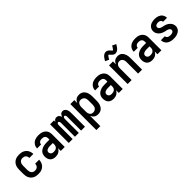

<svg xmlns="http://www.w3.org/2000/svg" viewBox="269 -2211 3862 3862"><g transform="rotate(-45 2200.0 -280.5)"><path d="M271 12Q243 12 214 7Q185 2 159.5 -11.5Q134 -25 113.5 -46Q93 -67 80.5 -93Q68 -119 63 -147.5Q58 -176 58 -205V-325Q58 -354 63 -382.5Q68 -411 80.5 -437Q93 -463 113.5 -484Q134 -505 159.5 -518.5Q185 -532 214 -537Q243 -542 271 -542Q299 -542 325.5 -538Q352 -534 377 -522.5Q402 -511 422.5 -493Q443 -475 456.5 -451.5Q470 -428 477 -401.5Q484 -375 484 -348V-347H371Q371 -367 364.5 -386Q358 -405 344 -419Q330 -433 310.5 -439Q291 -445 271 -445Q249 -445 228 -436Q207 -427 194 -409Q181 -391 176 -369Q171 -347 171 -325V-205Q171 -183 176 -161Q181 -139 194 -121Q207 -103 228 -94Q249 -85 271 -85Q291 -85 310.5 -91Q330 -97 344 -111Q358 -125 364.5 -144Q371 -163 371 -183H484V-182Q484 -155 477 -128.5Q470 -102 456.5 -78.5Q443 -55 422.5 -37Q402 -19 377 -7.5Q352 4 325.5 8Q299 12 271 12Z M763 12Q731 12 700.5 2.5Q670 -7 648.5 -29.5Q627 -52 617.5 -83Q608 -114 608 -145Q608 -173 615.5 -200.5Q623 -228 641 -249.5Q659 -271 683.5 -285.5Q708 -300 735 -308.5Q762 -317 789.5 -319.5Q817 -322 845 -322H917V-362Q917 -380 910.5 -397Q904 -414 890 -425Q876 -436 858 -440.5Q840 -445 822 -445Q806 -445 789.5 -441.5Q773 -438 759 -428.5Q745 -419 737 -404Q729 -389 729 -372H616Q616 -398 623.5 -422Q631 -446 645.5 -466.5Q660 -487 680.5 -502Q701 -517 724 -526Q747 -535 772 -538.5Q797 -542 822 -542Q849 -542 874.5 -538.5Q900 -535 924.5 -525.5Q949 -516 969.5 -499.5Q990 -483 1004 -461Q1018 -439 1024 -413.5Q1030 -388 1030 -362V0H917V-78Q907 -57 891 -39Q875 -21 854 -9.5Q833 2 809.5 7Q786 12 763 12ZM808 -85Q829 -85 849.5 -90.5Q870 -96 886 -109.5Q902 -123 909.5 -143.5Q917 -164 917 -184V-225H845Q832 -225 819 -224.5Q806 -224 793 -221.5Q780 -219 767 -214.5Q754 -210 743.5 -202Q733 -194 727 -182Q721 -170 721 -156Q721 -140 728 -125.5Q735 -111 747.5 -101.5Q760 -92 776 -88.5Q792 -85 808 -85Z M1144 0V-530H1255V-489Q1260 -500 1267.5 -510Q1275 -520 1285 -527.5Q1295 -535 1307.5 -538.5Q1320 -542 1332 -542Q1349 -542 1364 -536.5Q1379 -531 1390.5 -519.5Q1402 -508 1409.5 -494Q1417 -480 1421 -464Q1426 -480 1433 -494Q1440 -508 1451 -519.5Q1462 -531 1477 -536.5Q1492 -542 1508 -542Q1525 -542 1541 -535.5Q1557 -529 1568.5 -517Q1580 -505 1587.5 -489.5Q1595 -474 1599 -458Q1603 -442 1604.5 -425Q1606 -408 1606 -391V0H1495V-391Q1495 -400 1494 -409Q1493 -418 1489.5 -426.5Q1486 -435 1479 -441Q1472 -447 1463 -447Q1454 -447 1446.5 -441Q1439 -435 1435.5 -426.5Q1432 -418 1431 -409Q1430 -400 1430 -391V0H1320V-391Q1320 -400 1319 -409Q1318 -418 1314.5 -426.5Q1311 -435 1303.5 -441Q1296 -447 1287 -447Q1278 -447 1271 -441Q1264 -435 1260.5 -426.5Q1257 -418 1256 -409Q1255 -400 1255 -391V0Z M1720 210V-530H1833V-448Q1842 -468 1855.5 -486.5Q1869 -505 1887.5 -518Q1906 -531 1928 -536.5Q1950 -542 1972 -542Q1998 -542 2023.5 -535Q2049 -528 2069.5 -512Q2090 -496 2104.5 -474Q2119 -452 2127.5 -427.5Q2136 -403 2139 -377Q2142 -351 2142 -325V-205Q2142 -179 2139 -153Q2136 -127 2127.5 -102.5Q2119 -78 2104.5 -56Q2090 -34 2069.5 -18Q2049 -2 2023.5 5Q1998 12 1972 12Q1950 12 1928 6.5Q1906 1 1887.5 -12Q1869 -25 1855.5 -43.5Q1842 -62 1833 -82V210ZM1926 -85Q1949 -85 1970 -94Q1991 -103 2005 -120.5Q2019 -138 2024 -160.5Q2029 -183 2029 -205V-325Q2029 -347 2024 -369.5Q2019 -392 2005 -409.5Q1991 -427 1970 -436Q1949 -445 1926 -445Q1912 -445 1898 -441.5Q1884 -438 1872.5 -429Q1861 -420 1853 -407.5Q1845 -395 1840.5 -381.5Q1836 -368 1834.5 -353.5Q1833 -339 1833 -325V-205Q1833 -191 1834.5 -176.5Q1836 -162 1840.5 -148.5Q1845 -135 1853 -122.5Q1861 -110 1872.5 -101Q1884 -92 1898 -88.5Q1912 -85 1926 -85Z M2413 12Q2381 12 2350.5 2.5Q2320 -7 2298.5 -29.5Q2277 -52 2267.5 -83Q2258 -114 2258 -145Q2258 -173 2265.5 -200.5Q2273 -228 2291 -249.5Q2309 -271 2333.5 -285.5Q2358 -300 2385 -308.5Q2412 -317 2439.5 -319.5Q2467 -322 2495 -322H2567V-362Q2567 -380 2560.5 -397Q2554 -414 2540 -425Q2526 -436 2508 -440.5Q2490 -445 2472 -445Q2456 -445 2439.5 -441.5Q2423 -438 2409 -428.5Q2395 -419 2387 -404Q2379 -389 2379 -372H2266Q2266 -398 2273.5 -422Q2281 -446 2295.5 -466.5Q2310 -487 2330.5 -502Q2351 -517 2374 -526Q2397 -535 2422 -538.5Q2447 -542 2472 -542Q2499 -542 2524.5 -538.5Q2550 -535 2574.5 -525.5Q2599 -516 2619.5 -499.5Q2640 -483 2654 -461Q2668 -439 2674 -413.5Q2680 -388 2680 -362V0H2567V-78Q2557 -57 2541 -39Q2525 -21 2504 -9.5Q2483 2 2459.5 7Q2436 12 2413 12ZM2458 -85Q2479 -85 2499.5 -90.5Q2520 -96 2536 -109.5Q2552 -123 2559.5 -143.5Q2567 -164 2567 -184V-225H2495Q2482 -225 2469 -224.5Q2456 -224 2443 -221.5Q2430 -219 2417 -214.5Q2404 -210 2393.5 -202Q2383 -194 2377 -182Q2371 -170 2371 -156Q2371 -140 2378 -125.5Q2385 -111 2397.5 -101.5Q2410 -92 2426 -88.5Q2442 -85 2458 -85Z M2820 0V-530H2933V-448Q2942 -468 2955 -486.5Q2968 -505 2986.5 -518Q3005 -531 3027 -536.5Q3049 -542 3071 -542Q3096 -542 3121 -534.5Q3146 -527 3165 -510.5Q3184 -494 3197 -471.5Q3210 -449 3217.5 -425Q3225 -401 3227.5 -375.5Q3230 -350 3230 -325V0H3117V-325Q3117 -339 3115.5 -353.5Q3114 -368 3109.5 -381.5Q3105 -395 3097.5 -407Q3090 -419 3078.5 -428Q3067 -437 3053 -441Q3039 -445 3025 -445Q3011 -445 2997 -441Q2983 -437 2971.5 -428Q2960 -419 2952.5 -407Q2945 -395 2940.5 -381.5Q2936 -368 2934.5 -353.5Q2933 -339 2933 -325V0Z M3087 -607Q3082 -607 3077 -607.5Q3072 -608 3067 -609Q3062 -610 3057.5 -611.5Q3053 -613 3048.5 -615Q3044 -617 3039.5 -619.5Q3035 -622 3031.5 -624.5Q3028 -627 3023.5 -630.5Q3019 -634 3015.5 -637.5Q3012 -641 3008.5 -644.5Q3005 -648 3001.5 -651.5Q2998 -655 2995.5 -657.5Q2993 -660 2989 -665Q2985 -670 2981.5 -674Q2978 -678 2974.5 -681Q2971 -684 2966.5 -686.5Q2962 -689 2962 -692L2964 -693Q2965 -693 2965 -692L2962 -690Q2959 -688 2956 -685.5Q2953 -683 2951 -680.5Q2949 -678 2947.5 -676.5Q2946 -675 2944.5 -673Q2943 -671 2941.5 -669Q2940 -667 2938.5 -665Q2937 -663 2935 -660.5Q2933 -658 2931.5 -655.5Q2930 -653 2928 -650Q2926 -647 2924 -644Q2922 -641 2920 -638Q2918 -635 2916 -631.5Q2914 -628 2912 -624.5Q2910 -621 2908 -617Q2906 -613 2903 -609L2824 -646Q2834 -664 2843 -679Q2852 -694 2861.5 -706.5Q2871 -719 2880.5 -729.5Q2890 -740 2903 -749.5Q2916 -759 2931.5 -765Q2947 -771 2963 -771Q2968 -771 2973 -770Q2978 -769 2983 -768Q2988 -767 2992.5 -765.5Q2997 -764 3001.5 -762Q3006 -760 3010.5 -757.5Q3015 -755 3018.5 -752.5Q3022 -750 3026.5 -747Q3031 -744 3034.5 -740.5Q3038 -737 3041.5 -733.5Q3045 -730 3048.5 -726.5Q3052 -723 3054.5 -720Q3057 -717 3061 -712.5Q3065 -708 3068.5 -704Q3072 -700 3075.5 -696.5Q3079 -693 3083.5 -691Q3088 -689 3088 -685H3085Q3085 -686 3088 -688Q3091 -690 3094 -692.5Q3097 -695 3099 -697.5Q3101 -700 3102.5 -701.5Q3104 -703 3105.5 -704.5Q3107 -706 3108.5 -708Q3110 -710 3111.5 -712.5Q3113 -715 3115 -717.5Q3117 -720 3118.5 -722.5Q3120 -725 3122 -727.5Q3124 -730 3126 -733Q3128 -736 3130 -739.5Q3132 -743 3134 -746.5Q3136 -750 3138 -753.5Q3140 -757 3142 -761Q3144 -765 3147 -769L3226 -731Q3216 -713 3207 -698Q3198 -683 3188.5 -671Q3179 -659 3169.5 -648.5Q3160 -638 3147 -628.5Q3134 -619 3118.5 -613Q3103 -607 3087 -607Z M3513 12Q3481 12 3450.5 2.5Q3420 -7 3398.5 -29.5Q3377 -52 3367.5 -83Q3358 -114 3358 -145Q3358 -173 3365.5 -200.5Q3373 -228 3391 -249.5Q3409 -271 3433.5 -285.5Q3458 -300 3485 -308.5Q3512 -317 3539.5 -319.5Q3567 -322 3595 -322H3667V-362Q3667 -380 3660.5 -397Q3654 -414 3640 -425Q3626 -436 3608 -440.5Q3590 -445 3572 -445Q3556 -445 3539.5 -441.5Q3523 -438 3509 -428.5Q3495 -419 3487 -404Q3479 -389 3479 -372H3366Q3366 -398 3373.5 -422Q3381 -446 3395.5 -466.5Q3410 -487 3430.5 -502Q3451 -517 3474 -526Q3497 -535 3522 -538.5Q3547 -542 3572 -542Q3599 -542 3624.5 -538.5Q3650 -535 3674.5 -525.5Q3699 -516 3719.5 -499.5Q3740 -483 3754 -461Q3768 -439 3774 -413.5Q3780 -388 3780 -362V0H3667V-78Q3657 -57 3641 -39Q3625 -21 3604 -9.5Q3583 2 3559.5 7Q3536 12 3513 12ZM3558 -85Q3579 -85 3599.5 -90.5Q3620 -96 3636 -109.5Q3652 -123 3659.5 -143.5Q3667 -164 3667 -184V-225H3595Q3582 -225 3569 -224.5Q3556 -224 3543 -221.5Q3530 -219 3517 -214.5Q3504 -210 3493.5 -202Q3483 -194 3477 -182Q3471 -170 3471 -156Q3471 -140 3478 -125.5Q3485 -111 3497.5 -101.5Q3510 -92 3526 -88.5Q3542 -85 3558 -85Z M4123 12Q4098 12 4073.5 9Q4049 6 4026 -2Q4003 -10 3982 -24Q3961 -38 3946.5 -57.5Q3932 -77 3924 -101Q3916 -125 3916 -150V-151H4029Q4029 -135 4038 -121Q4047 -107 4061 -99Q4075 -91 4091 -88Q4107 -85 4123 -85Q4138 -85 4153.5 -87Q4169 -89 4183 -95.5Q4197 -102 4207 -114Q4217 -126 4217 -142Q4217 -159 4206 -173Q4195 -187 4180 -195Q4165 -203 4148 -207Q4131 -211 4114 -214.5Q4097 -218 4080.5 -222.5Q4064 -227 4048.5 -234Q4033 -241 4018 -249.5Q4003 -258 3990 -269.5Q3977 -281 3966 -294.5Q3955 -308 3947.5 -323Q3940 -338 3936 -355Q3932 -372 3932 -389Q3932 -413 3939.5 -435.5Q3947 -458 3961 -476.5Q3975 -495 3994.5 -508Q4014 -521 4036 -528.5Q4058 -536 4081 -539Q4104 -542 4127 -542Q4151 -542 4174.5 -539Q4198 -536 4220 -527.5Q4242 -519 4261.5 -505.5Q4281 -492 4294.5 -472.5Q4308 -453 4315 -430Q4322 -407 4322 -384V-382H4209V-383Q4209 -397 4202 -410Q4195 -423 4182.5 -431Q4170 -439 4156 -442Q4142 -445 4127 -445Q4113 -445 4099 -442.5Q4085 -440 4073 -433.5Q4061 -427 4053 -415Q4045 -403 4045 -389Q4045 -372 4055.5 -357.5Q4066 -343 4081 -335Q4096 -327 4113 -323Q4130 -319 4147 -315.5Q4164 -312 4180.5 -307.5Q4197 -303 4213 -296.5Q4229 -290 4243.5 -281Q4258 -272 4271.5 -261Q4285 -250 4295.5 -236.5Q4306 -223 4314 -207.5Q4322 -192 4326 -175Q4330 -158 4330 -141Q4330 -117 4322 -94Q4314 -71 4298.5 -52.5Q4283 -34 4262 -21Q4241 -8 4218 -0.5Q4195 7 4171 9.5Q4147 12 4123 12Z"/></g></svg>

Font: Lode
Style: Bold
Weight: 700
Monospace: yes
Designer: Belleve Invis
Foundry: Belleve Invis
Version: Version 29.2.0; ttfautohint (v1.8.3)